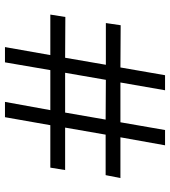

<svg xmlns="http://www.w3.org/2000/svg" viewBox="24 -730 685 773"><g transform="rotate(-90 366.5 -343.5)"><path d="M36.1 -201.2 47.9 -260.7H210.9L239.3 -423.8H68.4L78.1 -483.4H249L281.2 -666H342.8L309.6 -483.4H470.7L502 -666H563.5L531.2 -483.4H694.3L684.6 -422.9L520.5 -423.8L492.2 -259.8H660.2L651.4 -200.2L481.4 -201.2L450.2 -21.5H389.6L420.9 -201.2H260.7L229.5 -21.5H168L200.2 -201.2ZM271.5 -260.7 431.6 -259.8 460 -423.8H299.8Z"/></g></svg>

Font: Post No Bills Colombo
Style: Medium
Weight: 600
Designer: Kosala Senevirathne, Siva Puranthara, Lasantha Premarathna, Tharique Azeez
Foundry: Mooniak
Version: Version 1.220 ; ttfautohint (v1.5)